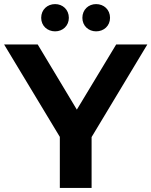

<svg xmlns="http://www.w3.org/2000/svg" viewBox="-33 -917 739 937"><path d="M414 -248 686 -700H534L342 -382L151 -700H-13L259 -249V0H414ZM436 -764C474 -764 504 -791 504 -830C504 -870 474 -897 436 -897C399 -897 369 -870 369 -830C369 -791 399 -764 436 -764ZM236 -764C273 -764 303 -791 303 -830C303 -870 273 -897 236 -897C198 -897 168 -870 168 -830C168 -791 198 -764 236 -764Z"/></svg>

Font: Montserrat-Alt1
Style: Bold
Weight: 700
Designer: Differentunic
Foundry: Differentunic
Version: Version 7.222